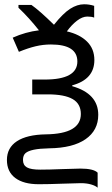

<svg xmlns="http://www.w3.org/2000/svg" viewBox="-20 -683 523 893"><path d="M371.1 -663.1Q396 -663.1 418 -655.8V-601.1Q406.2 -606 386.2 -606Q363.3 -606 338.1 -586.7Q313 -567.4 291 -537.1Q350.6 -523.4 384.8 -489.7Q418.9 -456.1 418.9 -403.8Q418.9 -314 315.9 -286.1V-282.2Q437 -247.6 437 -148.9Q437 -76.7 377.9 -35.6Q318.8 5.4 209 6.8Q163.6 7.8 137 13.4Q110.4 19 98.6 29.3Q86.9 39.6 86.9 61Q86.9 85 105.2 95.5Q123.5 106 167 106Q209 106 268.6 103.5L354 101.1Q415 101.1 434.1 120.1V189.9Q423.8 180.7 403.3 174.8Q382.8 168.9 356 168.9L268.6 171.4Q205.1 173.8 160.2 173.8Q89.8 173.8 51 144.8Q12.2 115.7 12.2 61Q12.2 4.4 58.6 -26.1Q105 -56.6 192.9 -58.1Q356 -60.1 356 -152.8Q356 -200.2 317.9 -222.2Q279.8 -244.1 202.1 -244.1H129.9V-313H188Q339.8 -313 339.8 -397Q339.8 -476.1 216.8 -476.1Q180.7 -476.1 145.8 -467.8Q110.8 -459.5 67.9 -441.9L39.1 -507.8Q99.6 -534.7 161.1 -542Q116.2 -599.1 65.9 -647V-660.2H126Q162.6 -634.8 231 -567.9Q273.9 -621.6 306.6 -642.3Q339.4 -663.1 371.1 -663.1Z"/></svg>

Font: XL-Viking
Style: Regular
Weight: 400
Foundry: Ascender Corporation
Version: Version 1.10 March 23, 2015